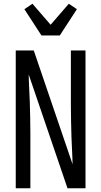

<svg xmlns="http://www.w3.org/2000/svg" viewBox="-20 -1004 540 1024"><path d="M64 0V-735H160Q212 -583 263.5 -431.5Q315 -280 367 -128Q367 -138 366.5 -147Q366 -156 366 -165L361 -276Q360 -317 359 -358.5Q358 -400 358 -441V-735H436V0H340L133 -607Q133 -597 133.5 -588Q134 -579 134 -570L139 -459Q140 -418 141 -376.5Q142 -335 142 -294V0ZM201 -815 110 -955 153 -984 250 -872 347 -984 390 -955 299 -815Z"/></svg>

Font: Iosevka Term SS14
Style: Regular
Weight: 400
Monospace: yes
Designer: Belleve Invis
Foundry: Belleve Invis
Version: Version 24.1.1; ttfautohint (v1.8.4)